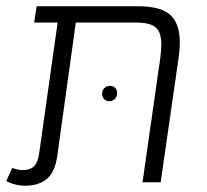

<svg xmlns="http://www.w3.org/2000/svg" viewBox="-25 -582 660 613"><path d="M549 -447Q549 -421 545 -396L488 0H430L487 -399Q490 -423 490 -442Q490 -478 472.5 -494Q455 -510 409 -510H217L158 -85Q151 -34 126 -12Q101 10 59 11Q22 11 -5 -4L14 -46Q33 -39 48 -39Q71 -39 83.5 -51Q96 -63 100 -92L159 -510H84L92 -562H416Q488 -562 518.5 -534.5Q549 -507 549 -447ZM349 -285Q349 -295 342.5 -301.5Q336 -308 326 -308Q315 -308 308 -300.5Q301 -293 301 -283Q301 -272 307.5 -265.5Q314 -259 324 -259Q335 -259 342 -266.5Q349 -274 349 -285Z"/></svg>

Font: FiraGO Light
Style: Italic
Weight: 300
Italic angle: -8°
Designer: bBox Type GmbH
Foundry: bBox Type GmbH
Version: Version 1.001